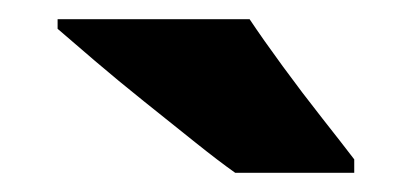

<svg xmlns="http://www.w3.org/2000/svg" viewBox="-20 -786 429 200"><path d="M240 -766Q254 -745 274.5 -717Q295 -689 315.5 -663Q336 -637 349 -620V-606H225Q208 -618 183 -638Q158 -658 130.5 -680Q103 -702 79 -722.5Q55 -743 40 -756V-766Z"/></svg>

Font: Noto Sans Tamil SemiCondensed Black
Style: Regular
Weight: 900
Width: 4
Designer: Jelle Bosma - Monotype Design Team
Foundry: Monotype Imaging Inc.
Version: Version 2.004; ttfautohint (v1.8.4.7-5d5b)